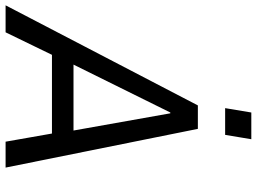

<svg xmlns="http://www.w3.org/2000/svg" viewBox="-152 -802 941 704"><g transform="rotate(90 319.0 -450.5)"><path d="M-13 0 354 -705H440L582 0H487L451 -205L487 -170H137L186 -206L86 0ZM380 -604 193 -226 180 -249H470L450 -227L383 -604ZM364 -805 380 -901H478L462 -805Z"/></g></svg>

Font: Nunito Sans 7pt Condensed Medium
Style: Italic
Weight: 500
Width: 3
Italic angle: -9°
Designer: Vernon Adams
Foundry: Vernon Adams
Version: Version 3.101;gftools[0.9.27]